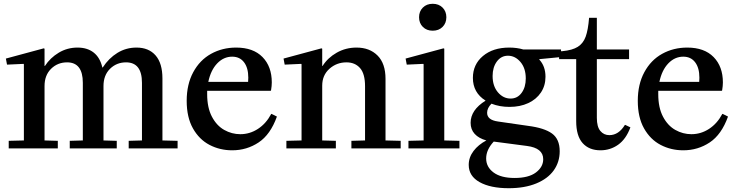

<svg xmlns="http://www.w3.org/2000/svg" viewBox="-20 -783 3885 1013"><path d="M526 -42 596 -40V0H348V-40L417 -42V-346Q417 -454 334 -454Q284 -454 249.5 -420Q215 -386 215 -329V-42L285 -40V0H26V-40L106 -42V-444L104 -446L17 -442L11 -474L211 -528L215 -526V-435H217Q245 -478 290 -505Q335 -532 389 -532Q441 -532 474.5 -505.5Q508 -479 520 -427H522Q554 -476 599.5 -504Q645 -532 700 -532Q765 -532 801 -490.5Q837 -449 837 -369V-42L917 -40V0H659V-40L729 -42V-346Q729 -454 645 -454Q595 -454 560.5 -420Q526 -386 526 -329Z M1248 -75Q1298 -75 1341 -103Q1384 -131 1411 -182H1413L1441 -168Q1407 -73 1344.5 -31.5Q1282 10 1205 10Q1140 10 1085.5 -18.5Q1031 -47 998 -105.5Q965 -164 965 -251Q965 -338 999.5 -402Q1034 -466 1093.5 -499Q1153 -532 1226 -532Q1316 -532 1365 -482Q1414 -432 1414 -348Q1414 -330 1410 -306L1408 -304H1073V-286Q1073 -215 1098 -167.5Q1123 -120 1163 -97.5Q1203 -75 1248 -75ZM1289 -351Q1290 -358 1290 -373Q1290 -425 1267.5 -454.5Q1245 -484 1205 -484Q1160 -484 1126 -448.5Q1092 -413 1079 -351Z M1676 -528 1680 -526V-435H1682Q1709 -478 1756.5 -505Q1804 -532 1861 -532Q1930 -532 1972 -490Q2014 -448 2014 -367V-42L2094 -40V0H1834V-40L1906 -42V-328Q1906 -394 1879.5 -424Q1853 -454 1808 -454Q1756 -454 1718 -420Q1680 -386 1680 -331V-42L1752 -40V0H1491V-40L1571 -42V-444L1569 -446L1482 -442L1476 -474Z M2320 -528 2324 -526V-42L2404 -40V0H2135V-40L2215 -42V-444L2213 -446L2126 -442L2120 -474ZM2191 -692Q2191 -723 2211 -743Q2231 -763 2263 -763Q2295 -763 2315 -743Q2335 -723 2335 -692Q2335 -661 2315 -641Q2295 -621 2263 -621Q2231 -621 2211 -641Q2191 -661 2191 -692Z M2674 -263Q2710 -263 2732 -293Q2754 -323 2754 -369Q2754 -423 2726 -456Q2698 -489 2660 -489Q2624 -489 2601.5 -458.5Q2579 -428 2579 -382Q2579 -329 2607 -296Q2635 -263 2674 -263ZM2546 -42Q2506 -53 2484.5 -76.5Q2463 -100 2463 -135Q2463 -203 2542 -252Q2475 -294 2475 -372Q2475 -443 2528 -487.5Q2581 -532 2667 -532Q2707 -532 2741 -522H2940V-482L2826 -471L2825 -469Q2858 -434 2858 -378Q2858 -331 2834 -295Q2810 -259 2767 -239Q2724 -219 2668 -219Q2616 -219 2573 -236Q2550 -213 2550 -188Q2550 -150 2607 -142L2766 -119Q2852 -108 2892.5 -78.5Q2933 -49 2933 15Q2933 72 2901.5 116Q2870 160 2809 185Q2748 210 2664 210Q2568 210 2510.5 178Q2453 146 2453 87Q2453 47 2478.5 13.5Q2504 -20 2546 -42ZM2695 156Q2769 156 2807.5 127Q2846 98 2846 57Q2846 -2 2760 -13L2585 -36Q2545 7 2545 53Q2545 98 2584 127Q2623 156 2695 156Z M2929 -512 2947 -513Q3000 -518 3028.5 -536Q3057 -554 3070 -589.5Q3083 -625 3088 -689H3129V-522H3299V-471H3129V-161Q3129 -114 3147.5 -92Q3166 -70 3195 -70Q3244 -70 3277 -124H3279L3306 -111Q3283 -49 3241.5 -19.5Q3200 10 3148 10Q3088 10 3054 -28Q3020 -66 3020 -144V-471H2930Z M3628 -75Q3678 -75 3721 -103Q3764 -131 3791 -182H3793L3821 -168Q3787 -73 3724.5 -31.5Q3662 10 3585 10Q3520 10 3465.5 -18.5Q3411 -47 3378 -105.5Q3345 -164 3345 -251Q3345 -338 3379.5 -402Q3414 -466 3473.5 -499Q3533 -532 3606 -532Q3696 -532 3745 -482Q3794 -432 3794 -348Q3794 -330 3790 -306L3788 -304H3453V-286Q3453 -215 3478 -167.5Q3503 -120 3543 -97.5Q3583 -75 3628 -75ZM3669 -351Q3670 -358 3670 -373Q3670 -425 3647.5 -454.5Q3625 -484 3585 -484Q3540 -484 3506 -448.5Q3472 -413 3459 -351Z"/></svg>

Font: Minipax
Style: Bold
Weight: 500
Designer: Raphaël Ronot, Igor Stepanchenko (Cyrillic)
Foundry: steppetype
Version: Version 1.002